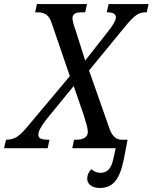

<svg xmlns="http://www.w3.org/2000/svg" viewBox="-64 -734 756 951"><path d="M368 151Q368 124 389 104Q409 122 433 122Q459 122 474.5 105.5Q490 89 498 50L509 0H294L303 -42H314Q341 -42 356 -52Q371 -62 371 -80Q371 -93 366 -112Q361 -131 352 -160L301 -308L163 -139Q126 -91 126 -67Q126 -53 137.5 -47.5Q149 -42 178 -42H181L172 0H-44L-34 -42H-30Q-2 -42 21 -57Q44 -72 78 -114L282 -357L191 -622Q182 -650 165 -661.5Q148 -673 122 -673H110L119 -714H367L358 -673H338Q295 -673 295 -644Q295 -626 310 -585L358 -434L475 -583Q510 -628 510 -648Q510 -673 467 -673H465L474 -714H672L663 -673H655Q630 -673 609 -657.5Q588 -642 552 -598L377 -385L479 -95Q498 -42 539 -42H568L549 56Q535 128 507.5 162.5Q480 197 431 197Q402 197 385 184.5Q368 172 368 151Z"/></svg>

Font: Noto Serif Narrow
Style: Italic
Weight: 400
Width: 4
Italic angle: -12°
Designer: Monotype Design Team
Foundry: Monotype Imaging Inc.
Version: Version 1.001